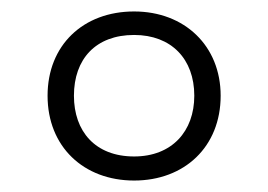

<svg xmlns="http://www.w3.org/2000/svg" viewBox="-20 -744 468 335"><path d="M214 -429C302 -429 365 -488 365 -577C365 -664 302 -724 214 -724C125 -724 63 -665 63 -577C63 -488 126 -429 214 -429ZM214 -471C146 -471 109 -515 109 -577C109 -641 147 -683 214 -683C279 -683 319 -641 319 -577C319 -515 280 -471 214 -471Z"/></svg>

Font: Noto Sans Malayalam Light
Style: Regular
Weight: 300
Designer: Jelle Bosma - Monotype Design Team
Foundry: Monotype Imaging Inc.
Version: Version 2.104